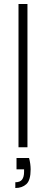

<svg xmlns="http://www.w3.org/2000/svg" viewBox="-20 -740 231 965"><path d="M73 0V-720H118V0ZM57 205V176Q81 176 91 162.5Q101 149 101 124V111H63V54H126Q130 68 132 83.5Q134 99 134 111Q134 166 112.5 185.5Q91 205 57 205Z"/></svg>

Font: DM Sans 9pt ExtraLight
Style: Regular
Weight: 250
Version: Version 4.004;gftools[0.9.30]